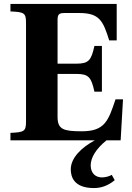

<svg xmlns="http://www.w3.org/2000/svg" viewBox="-20 -712 669 974"><path d="M33 0H461C395 35 339 88 339 147C339 184 354 242 457 242C488 242 525 233 562 202L547 175C534 183 513 188 498 188C465 188 441 168 440 128C440 88 466 44 520 0H592L604 -208H566C530 -101 513 -46 395 -46C303 -46 272 -55 272 -119V-337H367C430 -337 443 -320 459 -247H497V-479H459C443 -406 430 -389 367 -389H272V-610C272 -639 279 -646 307 -646H382C485 -646 503 -606 534 -507H572V-692H33V-654C104 -651 112 -646 112 -595V-97C112 -46 104 -41 33 -38Z"/></svg>

Font: Heuristica
Style: Bold
Weight: 700
Version: Version 1.0.1